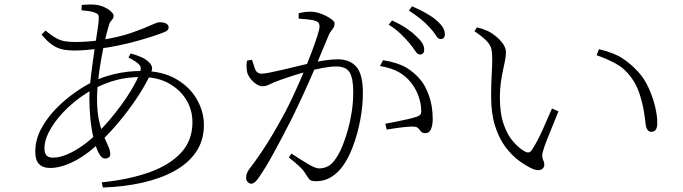

<svg xmlns="http://www.w3.org/2000/svg" viewBox="-20 -798 3040 855"><path d="M552 -542 562 -560Q588 -553 610.5 -543Q633 -533 648 -516Q656 -506 657 -497Q658 -488 653 -475Q636 -435 603 -382.5Q570 -330 526.5 -275.5Q483 -221 433 -172Q372 -112 312.5 -81Q253 -50 203 -50Q171 -50 154 -67.5Q137 -85 137 -122Q137 -174 162 -222Q187 -270 226.5 -311Q266 -352 311 -384Q356 -416 396 -435Q434 -455 491 -468.5Q548 -482 612 -482Q702 -482 763.5 -446.5Q825 -411 856.5 -356Q888 -301 888 -241Q888 -173 853.5 -122Q819 -71 757.5 -37Q696 -3 614 15.5Q532 34 438 37L433 14Q552 2 643 -30Q734 -62 785.5 -117Q837 -172 837 -254Q837 -308 809.5 -353.5Q782 -399 731.5 -427Q681 -455 610 -455Q549 -455 499.5 -442Q450 -429 399 -403Q333 -367 283 -319.5Q233 -272 205.5 -224.5Q178 -177 178 -139Q178 -116 187 -106Q196 -96 216 -96Q245 -96 279 -110.5Q313 -125 347 -149Q381 -173 409 -201Q438 -229 466.5 -262.5Q495 -296 521 -331.5Q547 -367 567 -401Q587 -435 599 -463Q613 -495 601 -509Q589 -523 552 -542ZM343 -752 344 -776Q356 -777 367.5 -777.5Q379 -778 386 -778Q415 -778 437.5 -769Q460 -760 473 -748Q486 -736 486 -728Q486 -719 481.5 -713.5Q477 -708 471.5 -700.5Q466 -693 462 -675Q455 -653 446.5 -614.5Q438 -576 430 -530.5Q422 -485 417 -440Q412 -395 412 -360Q412 -302 421 -261.5Q430 -221 441.5 -193.5Q453 -166 462 -147Q471 -128 471 -112Q471 -101 464 -96.5Q457 -92 448 -92Q432 -92 419 -117.5Q406 -143 396.5 -183Q387 -223 382.5 -269Q378 -315 378 -356Q378 -399 384.5 -454.5Q391 -510 399 -564Q407 -618 413.5 -659.5Q420 -701 420 -716Q420 -729 416.5 -733.5Q413 -738 402 -742Q388 -747 373.5 -749Q359 -751 343 -752ZM165 -644 183 -662Q210 -639 230.5 -628Q251 -617 270.5 -614Q290 -611 314 -611Q341 -611 369 -613Q397 -615 425 -619Q508 -632 563 -651Q618 -670 649 -684.5Q680 -699 690 -699Q710 -699 720.5 -692.5Q731 -686 731 -677Q731 -671 728 -666Q725 -661 714 -656Q698 -649 666.5 -638.5Q635 -628 594 -616.5Q553 -605 507.5 -595.5Q462 -586 419 -581Q394 -578 365.5 -575.5Q337 -573 310 -573Q282 -573 258.5 -578Q235 -583 213 -598Q191 -613 165 -644Z M1803 -606Q1787 -625 1765 -646.5Q1743 -668 1711 -688L1726 -707Q1763 -690 1789 -672.5Q1815 -655 1832 -638Q1852 -620 1860.5 -606Q1869 -592 1869 -577Q1869 -566 1864 -560.5Q1859 -555 1851 -555Q1839 -555 1829 -571Q1819 -587 1803 -606ZM1894 -675Q1876 -695 1854.5 -712.5Q1833 -730 1801 -751L1815 -770Q1852 -754 1879 -738.5Q1906 -723 1923 -708Q1943 -691 1952 -676Q1961 -661 1961 -646Q1961 -635 1956 -629.5Q1951 -624 1941 -624Q1931 -624 1921 -640.5Q1911 -657 1894 -675ZM1278 -114Q1319 -87 1352 -67.5Q1385 -48 1401 -48Q1424 -48 1444 -59.5Q1464 -71 1485 -107Q1496 -125 1507.5 -154.5Q1519 -184 1529.5 -221Q1540 -258 1546.5 -301Q1553 -344 1553 -389Q1553 -449 1537 -475.5Q1521 -502 1477 -502Q1452 -502 1417 -495.5Q1382 -489 1345.5 -479Q1309 -469 1278.5 -459Q1248 -449 1231 -443Q1195 -430 1180 -422Q1165 -414 1148 -414Q1136 -414 1121.5 -423.5Q1107 -433 1096 -447Q1085 -461 1081 -475Q1079 -483 1078 -499Q1077 -515 1080 -528L1102 -532Q1108 -513 1115.5 -491.5Q1123 -470 1145 -470Q1158 -470 1184.5 -475.5Q1211 -481 1243.5 -488.5Q1276 -496 1308.5 -504Q1341 -512 1367 -518Q1387 -523 1422.5 -528.5Q1458 -534 1484 -534Q1538 -534 1567 -500.5Q1596 -467 1596 -384Q1596 -325 1584 -262.5Q1572 -200 1551.5 -145.5Q1531 -91 1504 -55Q1483 -27 1454 -9Q1425 9 1387 9Q1364 9 1357 0Q1350 -9 1340 -25Q1336 -32 1330 -39.5Q1324 -47 1309.5 -60.5Q1295 -74 1266 -97ZM1310 -715V-739Q1321 -742 1335 -744Q1349 -746 1365 -746Q1379 -746 1397 -741Q1415 -736 1431.5 -727.5Q1448 -719 1459 -710Q1470 -701 1470 -693Q1470 -683 1465.5 -675.5Q1461 -668 1455 -660.5Q1449 -653 1444 -642Q1433 -616 1416 -574.5Q1399 -533 1377 -482Q1355 -431 1330 -376.5Q1305 -322 1279 -269Q1257 -226 1237 -188Q1217 -150 1199 -117Q1181 -84 1164 -56Q1147 -28 1130 -4Q1121 9 1113.5 14.5Q1106 20 1098 20Q1091 20 1083.5 13Q1076 6 1076 -7Q1076 -16 1079 -25Q1082 -34 1090 -45Q1119 -83 1143 -118.5Q1167 -154 1192 -196Q1217 -238 1247 -293Q1266 -329 1287.5 -375Q1309 -421 1329.5 -470Q1350 -519 1366.5 -562.5Q1383 -606 1393 -637.5Q1403 -669 1403 -679Q1403 -687 1400.5 -693.5Q1398 -700 1387 -704Q1376 -709 1351.5 -711.5Q1327 -714 1310 -715ZM1672 -504 1686 -530Q1752 -519 1789 -497Q1826 -475 1853 -442Q1875 -416 1891 -370Q1907 -324 1907 -267Q1907 -242 1899.5 -223.5Q1892 -205 1874 -205Q1861 -205 1855.5 -211.5Q1850 -218 1844 -225.5Q1838 -233 1824 -234Q1814 -235 1791 -233Q1768 -231 1743.5 -227.5Q1719 -224 1702 -221L1696 -247Q1713 -250 1740.5 -255.5Q1768 -261 1794.5 -267Q1821 -273 1835 -278Q1851 -283 1854 -291.5Q1857 -300 1855 -319Q1854 -338 1844.5 -367.5Q1835 -397 1812 -428Q1790 -457 1757.5 -476Q1725 -495 1672 -504Z M2172 -534Q2172 -561 2168.5 -578.5Q2165 -596 2148.5 -614Q2132 -632 2093 -659L2104 -676Q2121 -672 2132 -668Q2143 -664 2154 -659Q2169 -652 2187.5 -637Q2206 -622 2219.5 -603.5Q2233 -585 2233 -565Q2233 -549 2229 -528.5Q2225 -508 2219.5 -483Q2214 -458 2210 -428Q2206 -398 2206 -363Q2206 -292 2223.5 -243Q2241 -194 2267 -165.5Q2293 -137 2316 -124Q2327 -118 2335 -119.5Q2343 -121 2349 -131Q2372 -166 2395.5 -218Q2419 -270 2438 -315L2467 -302Q2455 -272 2440.5 -237Q2426 -202 2414.5 -172.5Q2403 -143 2399 -128Q2393 -109 2395 -98.5Q2397 -88 2400.5 -81Q2404 -74 2404 -65Q2404 -50 2390.5 -43Q2377 -36 2352 -46Q2323 -59 2291 -82.5Q2259 -106 2230.5 -144Q2202 -182 2184.5 -237.5Q2167 -293 2167 -369Q2167 -421 2169.5 -464.5Q2172 -508 2172 -534ZM2637 -552 2647 -579Q2715 -563 2753 -537.5Q2791 -512 2821 -479Q2849 -449 2868 -407.5Q2887 -366 2897 -324.5Q2907 -283 2907 -251Q2907 -229 2900 -220Q2893 -211 2880 -211Q2870 -211 2863.5 -220Q2857 -229 2855 -245Q2853 -267 2847 -303.5Q2841 -340 2828 -380Q2815 -420 2791 -453Q2762 -493 2722.5 -514.5Q2683 -536 2637 -552Z"/></svg>

Font: Noto Serif JP
Style: Regular
Weight: 200
Designer: Ryoko NISHIZUKA 西塚涼子 (kana & ideographs); Frank Grießhammer (Latin, Greek & Cyrillic); Wenlong ZHANG 张文龙 (bopomofo); San
Foundry: Adobe
Version: Version 2.001;hotconv 1.1.0;makeotfexe 2.6.0